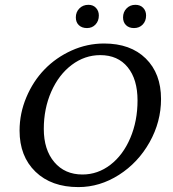

<svg xmlns="http://www.w3.org/2000/svg" viewBox="-20 -761 710 790"><path d="M337.9 -645.5Q316.9 -645.5 304.4 -657.5Q292 -669.4 292 -689.5Q292 -711.4 306.6 -726.3Q321.3 -741.2 343.8 -741.2Q363.3 -741.2 375 -728.5Q386.7 -715.8 386.7 -697.3Q386.7 -674.8 373 -660.2Q359.4 -645.5 337.9 -645.5ZM531.2 -645.5Q510.7 -645.5 498.5 -657.5Q486.3 -669.4 486.3 -689.5Q486.3 -711.4 500.7 -726.3Q515.1 -741.2 537.1 -741.2Q557.1 -741.2 569.1 -728.8Q581.1 -716.3 581.1 -697.3Q581.1 -674.3 567.1 -659.9Q553.2 -645.5 531.2 -645.5ZM302.7 8.8Q191.4 8.8 126 -54.4Q60.5 -117.7 60.5 -223.6Q60.5 -294.4 88.4 -360.6Q116.2 -426.8 163.1 -475.3Q210 -523.9 274.2 -553Q338.4 -582 408.2 -582Q517.1 -582 579.8 -520.3Q642.6 -458.5 642.6 -353.5Q642.6 -259.8 595.5 -175.8Q548.3 -91.8 469.5 -41.5Q390.6 8.8 302.7 8.8ZM319.3 -43Q382.3 -43 434.3 -83Q486.3 -123 516.1 -193.1Q545.9 -263.2 545.9 -347.7Q545.9 -434.6 505.4 -484.4Q464.8 -534.2 392.6 -534.2Q328.6 -534.2 275.1 -493.9Q221.7 -453.6 190.9 -383.8Q160.2 -314 160.2 -230.5Q160.2 -145 203.4 -94Q246.6 -43 319.3 -43Z"/></svg>

Font: Crimson Pro
Style: Italic
Weight: 400
Italic angle: -12°
Designer: Jacques Le Bailly
Foundry: Baron von Fonthausen
Version: Version 1.003